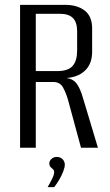

<svg xmlns="http://www.w3.org/2000/svg" viewBox="-20 -611 454 794"><path d="M63 0V-591H249Q299 -591 330 -567.5Q361 -544 361 -493V-397Q361 -346 330.5 -318Q300 -290 248 -288V-289Q280 -287 296 -266.5Q312 -246 324 -203L385 0H315L261 -199Q253 -227 240.5 -249.5Q228 -272 200 -272H128V0ZM128 -317H216Q262 -317 280.5 -338.5Q299 -360 299 -402V-482Q299 -519 281.5 -536.5Q264 -554 228 -554H128ZM177 163Q188 144 196 127.5Q204 111 204 100Q204 93 199 89Q194 85 189 79.5Q184 74 184 64Q184 54 193 46Q202 38 215 38Q230 38 239 47.5Q248 57 248 70Q248 81 241.5 98Q235 115 225 132Q215 149 204 163Z"/></svg>

Font: Alumni Sans
Style: Regular
Weight: 400
Designer: Robert E. Leuschke
Foundry: Robert E. Leuschke
Version: Version 1.018